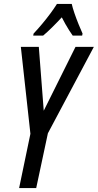

<svg xmlns="http://www.w3.org/2000/svg" viewBox="-20 -951 495 971"><path d="M76.7 0 133.8 -274.4 85.4 -713.9H176.3L201.2 -391.1L361.8 -713.9H454.6L222.2 -276.9L163.1 0ZM147.9 -771 149.9 -781.2Q172.4 -805.2 193.6 -830.6Q214.8 -856 233.9 -881.6Q252.9 -907.2 268.1 -931.2H342.8Q346.7 -913.1 356.4 -884.5Q366.2 -856 377.7 -827.6Q389.2 -799.3 397.5 -781.2L395.5 -771H347.7Q338.9 -783.2 329.6 -797.9Q320.3 -812.5 311 -828.9Q301.8 -845.2 292.5 -863.3Q266.6 -835.4 242.9 -812Q219.2 -788.6 198.2 -771Z"/></svg>

Font: Open Sans Condensed Medium
Style: Italic
Weight: 500
Width: 3
Italic angle: -12°
Designer: Monotype Design Team
Foundry: Monotype Imaging Inc.
Version: Version 3.000